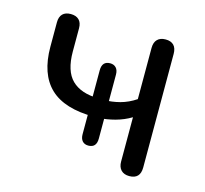

<svg xmlns="http://www.w3.org/2000/svg" viewBox="-80 -582 726 679"><g transform="rotate(15 283.5 -243.0)"><path d="M447 6.9Q427.6 6.9 416.9 -4.2Q406.2 -15.4 406.2 -35.3V-197.6Q380 -181.8 349 -173.4Q318 -165.1 291.1 -164.1L309.1 -178.8V-93.5Q309.1 -59.8 279.3 -59.8Q265.2 -59.8 257.4 -68.6Q249.6 -77.4 249.6 -93.5V-178.8L272.7 -163.6Q163.8 -163.6 111.6 -213.4Q59.5 -263.2 59.5 -363.1V-452Q59.5 -472.4 69.9 -482.9Q80.3 -493.3 99.7 -493.3Q119.1 -493.3 129.8 -482.9Q140.5 -472.4 140.5 -452V-367.3Q140.5 -295.9 173.2 -263.6Q206 -231.3 270.5 -230.3L249.6 -219.5V-327.3Q249.6 -361.1 279.3 -361.1Q293 -361.1 301 -352.5Q309.1 -344 309.1 -327.3V-219.5L289.5 -229.9Q319.9 -229.9 349.4 -237.7Q378.9 -245.6 406.2 -263.9V-451.1Q406.2 -472 416.9 -482.6Q427.6 -493.3 447 -493.3Q466.8 -493.3 477 -482.6Q487.2 -472 487.2 -451.1V-35.3Q487.2 6.9 447 6.9Z"/></g></svg>

Font: Nunito ExtraLight
Style: Regular
Weight: 200
Designer: Vernon Adams
Foundry: Vernon Adams
Version: Version 3.602